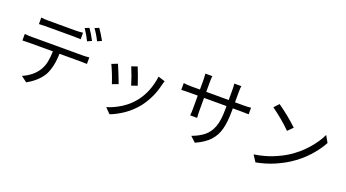

<svg xmlns="http://www.w3.org/2000/svg" viewBox="-64 -1534 4127 2290"><g transform="rotate(20 2000.0 -388.5)"><path d="M203 -731Q246 -725 294 -725Q381 -725 640 -725Q684 -725 733 -731V-648Q684 -651 640 -651Q558 -651 295 -651Q246 -651 203 -648ZM785 -812Q830 -748 867 -675L813 -651Q778 -723 732 -790ZM895 -852Q942 -785 979 -716L925 -692Q889 -766 842 -830ZM85 -480Q125 -475 171 -475Q258 -475 826 -475Q858 -475 904 -480V-397Q862 -399 826 -399H554Q552 -237 495 -125Q433 -18 298 57L224 2Q348 -51 413 -151Q445 -203 457.5 -265.5Q470 -328 471 -399H171Q126 -399 85 -397Z M1483 -576Q1526 -471 1562 -360L1488 -334Q1456 -443 1410 -551ZM1845 -520Q1835 -489 1830 -470Q1793 -302 1688 -163Q1618 -75 1532.5 -16Q1447 43 1362 75L1296 8Q1385 -18 1471.5 -72.5Q1558 -127 1621 -205Q1732 -345 1759 -547ZM1251 -526Q1297 -420 1342 -300L1266 -272Q1225 -397 1177 -497Z M2067 -578Q2104 -571 2167 -571H2275V-699Q2275 -731 2271 -772H2360Q2355 -752 2355 -699V-571H2640V-696Q2640 -755 2635 -778H2725Q2720 -755 2720 -696V-571H2830Q2896 -571 2922 -576V-492Q2896 -494 2830 -494H2720V-459Q2720 -326 2696 -232Q2672 -138 2609.5 -71Q2547 -4 2434 46L2367 -17Q2458 -50 2518.5 -99Q2579 -148 2609.5 -230.5Q2640 -313 2640 -453V-494H2355V-333Q2355 -278 2359 -242H2271Q2275 -276 2275 -333V-494H2167Q2103 -494 2067 -491Z M3227 -733Q3366 -636 3482 -526L3419 -463Q3313 -569 3170 -672ZM3141 -63Q3272 -84 3371 -124Q3470 -164 3541 -209Q3658 -284 3744.5 -383Q3831 -482 3875 -577L3923 -492Q3872 -397 3786.5 -303Q3701 -209 3587 -136Q3512 -88 3415 -46.5Q3318 -5 3194 19Z"/></g></svg>

Font: Gothic Nguyen
Style: Regular
Weight: 400
Designer: MORI Takayuki
Version: Version 1.220;July 21, 2023;FontCreator 14.0.0.2814 64-bit